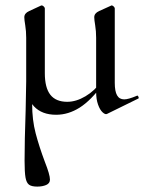

<svg xmlns="http://www.w3.org/2000/svg" viewBox="-20 -416 542 711"><path d="M77 -115V-276Q77 -301 73.5 -322Q70 -343 70 -352Q70 -367 88 -375L131 -395L134 -396Q138 -396 142 -392Q146 -388 146 -385V-145Q146 -91 166.5 -65Q187 -39 229 -39Q262 -39 296.5 -59.5Q331 -80 356 -115L361 -104Q317 -44 275 -17.5Q233 9 188 9Q135 9 106 -22Q77 -53 77 -115ZM71 179Q71 106 75 -8Q77 -94 77 -115L105 -103Q99 -66 99 -31Q99 28 112 77.5Q125 127 146 183Q165 231 165 249Q165 263 151 269Q137 275 118 275Q97 275 87.5 268Q78 261 74.5 241.5Q71 222 71 179ZM336 -75V-276Q336 -301 332.5 -322Q329 -343 329 -352Q329 -367 347 -375L391 -395L393 -396Q397 -396 401 -392Q405 -388 405 -385V-109Q405 -78 413.5 -63Q422 -48 440 -48Q455 -48 486 -61L488 -62Q491 -62 493 -57Q495 -52 492 -51L376 6Q370 9 360 0Q350 -9 343 -29Q336 -49 336 -75Z"/></svg>

Font: Cormorant SC Medium
Style: Regular
Weight: 500
Designer: Christian Thalmann (Catharsis Fonts)
Foundry: Catharsis Fonts
Version: Version 4.000